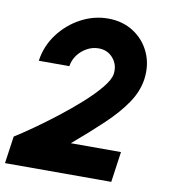

<svg xmlns="http://www.w3.org/2000/svg" viewBox="-110 -784 771 854"><g transform="rotate(10 275.0 -356.5)"><path d="M-30.5 0 -13 -123Q20 -143.5 67.8 -177Q115.5 -210.5 167.5 -250.8Q219.5 -291 265.8 -332.5Q312 -374 342.5 -411Q373 -448 377 -474.5Q382.5 -515.5 357.5 -545.2Q332.5 -575 291.5 -575Q263.5 -575 238.8 -561.2Q214 -547.5 197.2 -524.8Q180.5 -502 176.5 -474.5H38.5Q48 -542 88.2 -596Q128.5 -650 187.2 -681.5Q246 -713 310.5 -713Q376 -713 425.5 -681Q475 -649 499.5 -594.8Q524 -540.5 515 -474.5Q506.5 -418 471 -365.8Q435.5 -313.5 377.2 -258.2Q319 -203 242.5 -138H469L449.5 0Z"/></g></svg>

Font: Urbanist ExtraBold
Style: Italic
Weight: 800
Italic angle: -8°
Designer: Corey Hu
Foundry: Corey Hu
Version: Version 1.321; ttfautohint (v1.8.4.7-5d5b)